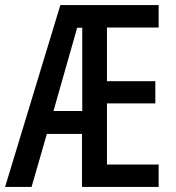

<svg xmlns="http://www.w3.org/2000/svg" viewBox="-22 -734 690 754"><path d="M601 0H300V-208H162L102 0H-2L215 -714H601V-626H398V-415H588V-328H398V-88H601ZM188 -298H301V-625H281Z"/></svg>

Font: Noto Sans Gujarati UI ExtraCondensed Medium
Style: Regular
Weight: 500
Width: 2
Designer: Jelle Bosma - Monotype Design Team, Universal Thirst
Foundry: Monotype Imaging Inc.
Version: Version 2.106; ttfautohint (v1.8.4.7-5d5b)